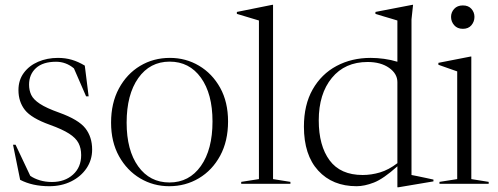

<svg xmlns="http://www.w3.org/2000/svg" viewBox="-20 -762 2063 796"><path d="M220.5 -522Q251 -522 277.5 -514.2Q304 -506.5 331.5 -490L347.5 -362.5H337L286.5 -478.5Q253.5 -506 212.5 -506Q158 -506 129.2 -479.8Q100.5 -453.5 100.5 -411Q100.5 -387.5 109.5 -368.5Q118.5 -349.5 145.2 -331.8Q172 -314 225.5 -295Q306 -266 334 -230Q362 -194 362 -142Q362 -99 338.8 -64.5Q315.5 -30 275.2 -10Q235 10 184 10Q114.5 10 63.5 -16.5L34 -162H44.5L105.5 -33Q122 -21.5 145.2 -14.5Q168.5 -7.5 195.5 -7.5Q248.5 -7.5 282.5 -38Q316.5 -68.5 316.5 -119Q316.5 -147.5 305.5 -168.8Q294.5 -190 266.5 -208Q238.5 -226 187 -244.5Q110 -272 83.2 -306.2Q56.5 -340.5 56.5 -388.5Q56.5 -430 78.8 -460Q101 -490 138.2 -506Q175.5 -522 220.5 -522Z M681.5 10Q616 10 561.2 -22.5Q506.5 -55 473.5 -114.2Q440.5 -173.5 440.5 -253.5Q440.5 -335 473 -395.2Q505.5 -455.5 560.8 -488.8Q616 -522 684.5 -522Q750.5 -522 805.2 -489.5Q860 -457 892.8 -398Q925.5 -339 925.5 -258.5Q925.5 -177 892.8 -116.5Q860 -56 804.5 -23Q749 10 681.5 10ZM682.5 -5.5Q764.5 -5.5 812.8 -73.8Q861 -142 861 -258.5Q861 -373 813 -439.8Q765 -506.5 683.5 -506.5Q601.5 -506.5 553.2 -438.2Q505 -370 505 -253.5Q505 -139 553 -72.2Q601 -5.5 682.5 -5.5Z M1112 -19.5 1184 -8V0H980V-8L1053.5 -19.5V-677Q1043.5 -680 1017.5 -687.8Q991.5 -695.5 962 -704.5V-712.5L1108.5 -742H1112Z M1777 -10 1631.5 14.5H1627.5V-72.5Q1569.5 -20.5 1530.2 -5.2Q1491 10 1458.5 10Q1358.5 10 1299.2 -54.8Q1240 -119.5 1240 -237Q1240 -327.5 1276.2 -391.2Q1312.5 -455 1375.2 -488.5Q1438 -522 1516.5 -522Q1544 -522 1572.8 -518Q1601.5 -514 1627.5 -506V-677Q1621.5 -679 1605.2 -683.8Q1589 -688.5 1570 -694.2Q1551 -700 1536.5 -704.5V-712.5L1689.5 -742H1692.5L1686 -681.5V-36.5Q1692 -35.5 1710 -31.8Q1728 -28 1747.2 -24Q1766.5 -20 1777 -17.5ZM1627.5 -421.5Q1627.5 -456.5 1593 -480.8Q1558.5 -505 1504 -505Q1410 -505 1355.8 -439Q1301.5 -373 1301.5 -263Q1301.5 -158 1346.5 -97.2Q1391.5 -36.5 1483.5 -36.5Q1519.5 -36.5 1555.5 -47.2Q1591.5 -58 1627.5 -85.5Z M1899 -642.5Q1876 -642.5 1863 -657.5Q1850 -672.5 1850 -692Q1850 -711 1863 -725.2Q1876 -739.5 1899 -739.5Q1922 -739.5 1934.5 -725.2Q1947 -711 1947 -692Q1947 -672.5 1934.5 -657.5Q1922 -642.5 1899 -642.5ZM1934 -527.5V-19.5L2006 -8V0H1802V-8L1875.5 -19.5V-466Q1867 -469 1843.5 -477.2Q1820 -485.5 1797.5 -493.5V-501.5L1930.5 -527.5Z"/></svg>

Font: Newsreader 72pt Light
Style: Regular
Weight: 300
Designer: Hugues Gentile
Foundry: Production Type
Version: Version 1.003; ttfautohint (v1.8.3)